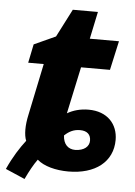

<svg xmlns="http://www.w3.org/2000/svg" viewBox="-64 -703 561 800"><g transform="rotate(5 216.5 -303.0)"><path d="M-12 22 69 57C85 23 101 -6 117 -28C145 -3 195 10 248 10C360 10 433 -46 433 -138C433 -204 389 -254 310 -254C275 -254 245 -245 221 -231L263 -427H384L411 -549H289L313 -663H208L148 -546L58 -505L42 -427H107L62 -211C52 -166 52 -126 62 -102C38 -71 12 -31 -12 22ZM269 -82C239 -82 219 -101 217 -138C237 -157 257 -166 282 -166C312 -166 327 -151 327 -126C327 -101 306 -83 269 -82Z"/></g></svg>

Font: Noto Sans SemiCondensed ExtraBold
Style: Italic
Weight: 800
Width: 4
Italic angle: -12°
Designer: Monotype Design Team
Foundry: Monotype Imaging Inc.
Version: Version 2.013